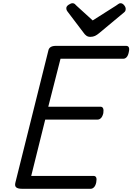

<svg xmlns="http://www.w3.org/2000/svg" viewBox="-20 -1173 823 1193"><path d="M116 0Q91 0 80.5 -9Q70 -18 76 -40L281 -861Q284 -874 295.5 -881Q307 -888 327 -888H764Q776 -888 780.5 -878.5Q785 -869 780 -848Q776 -828 767 -818Q758 -808 746 -808H356L280 -510H604Q616 -510 620.5 -500Q625 -490 622 -470Q617 -449 607.5 -439.5Q598 -430 587 -430H261L174 -80H561Q573 -80 577.5 -70.5Q582 -61 578 -40Q574 -20 564.5 -10Q555 0 544 0ZM729 -1153Q741 -1153 751 -1141Q761 -1129 761 -1118Q761 -1110 758.5 -1105Q756 -1100 751 -1096L596 -967Q583 -956 570.5 -950Q558 -944 541 -944Q527 -944 517 -951Q507 -958 499 -970L399 -1102Q394 -1109 393 -1114Q392 -1119 392 -1122Q392 -1134 406.5 -1143.5Q421 -1153 430 -1153Q440 -1153 445 -1148Q450 -1143 456 -1137L556 -1046L701 -1138Q708 -1142 714.5 -1147.5Q721 -1153 729 -1153Z"/></svg>

Font: Playwrite DE SAS
Style: Regular
Weight: 400
Designer: Veronika Burian, José Scaglione
Foundry: TypeTogether
Version: Version 1.002